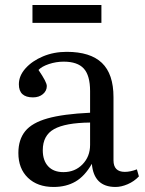

<svg xmlns="http://www.w3.org/2000/svg" viewBox="-20 -729 576 763"><path d="M193 14Q129 14 91 -22.5Q53 -59 53 -121Q53 -174 80 -207.5Q107 -241 169 -258.5Q231 -276 338 -281V-367Q338 -429 313 -456.5Q288 -484 233 -484Q203 -484 174.5 -474.5Q146 -465 133 -451Q150 -426 158 -410.5Q166 -395 166 -387Q166 -368 150.5 -355Q135 -342 111 -342Q55 -342 55 -394Q55 -428 81.5 -457.5Q108 -487 151 -505Q194 -523 245 -523Q339 -523 385 -479Q431 -435 431 -343V-92Q431 -46 476 -46Q498 -46 524 -56L532 -28Q513 -8 487.5 3Q462 14 439 14Q353 14 345 -78Q317 -29 280 -7.5Q243 14 193 14ZM232 -45Q278 -45 308 -76Q338 -107 338 -153V-242Q240 -241 195 -216Q150 -191 150 -132Q150 -91 171.5 -68Q193 -45 232 -45ZM109 -638V-709H383V-638Z"/></svg>

Font: Literata 36pt
Style: Regular
Weight: 400
Designer: Latin by Veronika Burian and Jose Scaglione. Greek by Irene Vlachou. Cyrillic by Vera Evstafieva.
Foundry: TypeTogether
Version: Version 3.002